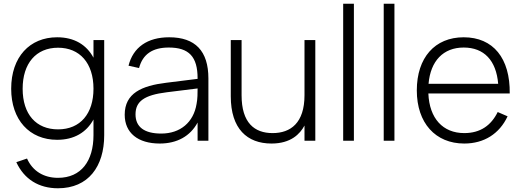

<svg xmlns="http://www.w3.org/2000/svg" viewBox="-20 -755 2795 1030"><path d="M286.5 -555C139.5 -555 40 -449.5 40 -279C40 -112 138 -5 286.5 -5C377.5 -5 443.5 -44.5 481.5 -114V-30C481.5 108 416 199 291 199C215 199 155 163 125 95.5L67.5 115C110 207 188.5 255 291 255C454 255 539 138 539 -29.5V-540H481.5V-445.5C444 -515 378.5 -555 286.5 -555ZM291.5 -61C174 -61 101.5 -141.5 101.5 -279C101.5 -414.5 173 -499 291.5 -499C407.5 -499 481.5 -417 481.5 -279C481.5 -146 411.5 -61 291.5 -61Z M887.5 -555C771 -555 694 -501 669.5 -402.5L726 -390C745.5 -464 798 -500 885.5 -500C993.5 -500 1040 -451 1040 -335V-332L871.5 -311C741 -295 649 -255.5 649 -139.5C649 -42.5 719.5 15 837 15C930 15 1000.5 -24.5 1040 -97.5V0H1098V-334C1098 -481.5 1027.5 -555 887.5 -555ZM1040 -280.5C1040 -257 1040 -224 1034.5 -197.5C1018.5 -99 947.5 -38.5 845 -38.5C754 -38.5 707 -74 707 -141.5C707 -211.5 754 -245 874.5 -260Z M1276 -540H1218V-238.5C1218 -64 1306 15 1436.5 15C1540.5 15 1589.5 -36.5 1613.5 -81.5V0H1671.5V-540H1613.5V-244C1613.5 -95.5 1539 -41 1442.5 -41C1345 -41 1276 -96 1276 -244Z M1878.5 0V-735H1821V0Z M2096 0V-735H2038.5V0Z M2470.5 -41C2356 -41 2283.5 -119.5 2278 -253.5H2714.5C2717 -442.5 2626 -555 2467.5 -555C2313 -555 2216 -446 2216 -270C2216 -95 2316 15 2470.5 15C2576.5 15 2659 -37 2703 -131L2650 -154C2615 -83 2558 -41 2470.5 -41ZM2279 -305.5C2289.5 -428 2358 -500 2467.5 -500C2576.5 -500 2642 -431 2652.5 -305.5Z"/></svg>

Font: Vela Sans Light
Style: Regular
Weight: 300
Designer: Principal design: Mikhail Sharanda - project Manrope.
Design modification: Ravid Balaliev
Foundry: Mikhail Sharanda
Version: Version 1.001